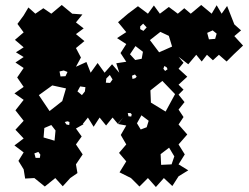

<svg xmlns="http://www.w3.org/2000/svg" viewBox="-20 -735 1001 771"><path d="M921 -637 948 -613 921 -590 956 -552 919 -517 890 -488 859 -515 835 -493 811 -515 790 -488 768 -515 736 -477 697 -507 717 -483 697 -459 732 -427 697 -395 717 -375 697 -355 721 -325 697 -295 717 -265 697 -235 732 -195 697 -155 722 -115 697 -75 736 -51 697 -27 672 12 638 -20 606 16 574 -20 540 14 506 -20 460 -43 487 -87 458 -121 487 -155 465 -193 487 -231 454 -237 475 -263 453 -238 432 -263 406 -231 380 -263 356 -226 333 -263 313 -238 315 -236 285 -219 308 -187 285 -155 312 -115 285 -75 291 -40 262 -20 232 13 202 -20 160 14 118 -20 81 -18 75 -55 54 -89 75 -123 38 -151 75 -179 42 -214 75 -250 42 -292 75 -334 38 -360 75 -386 49 -424 75 -462 42 -484 75 -506 44 -525 75 -545 40 -575 75 -605 50 -639 75 -673 94 -705 122 -680 154 -702 186 -680 228 -715 270 -680 311 -677 285 -645 316 -621 285 -598 319 -570 285 -542 305 -504 285 -467 327 -486 344 -443 372 -482 400 -443 430 -477 459 -443 447 -481 487 -487 464 -522 487 -558 450 -582 487 -606 454 -646 494 -680 534 -710 574 -680 598 -713 622 -680 658 -707 694 -680 720 -702 746 -680 788 -715 830 -680 850 -714 870 -680 892 -711ZM555 -640 543 -629V-618L556 -611L569 -625ZM850 -600 834 -613 812 -603 819 -577 844 -579ZM658 -591 624 -607 582 -574 619 -525 671 -548ZM554 -527 524 -550 502 -517 523 -494 549 -499ZM649 -465 640 -470 636 -459 643 -450 653 -457ZM236 -452 219 -448 223 -428 243 -429 251 -446ZM529 -427 522 -436 510 -431 512 -418 523 -421ZM421 -434 407 -420 405 -403 422 -402 432 -416ZM683 -357 632 -410 584 -372 586 -323 645 -287ZM245 -380 190 -392 136 -353 179 -289 230 -329ZM323 -385 302 -388 291 -368 309 -353 321 -368ZM504 -281H493L496 -268L507 -267L509 -276ZM577 -250 548 -272 530 -240 545 -215 569 -224ZM259 -245 251 -248 240 -245 247 -235 258 -233ZM186 -233 158 -221 155 -183 199 -170 203 -211ZM659 -142 625 -116 627 -73 669 -75 680 -107ZM142 -114 134 -125 118 -119 123 -101H140Z"/></svg>

Font: Rubik Gemstones
Style: Regular
Weight: 400
Designer: Hubert and Fischer, NaN
Foundry: Hubert and Fischer, NaN
Version: Version 2.200